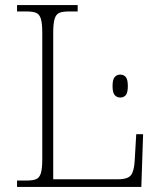

<svg xmlns="http://www.w3.org/2000/svg" viewBox="-20 -734 631 754"><path d="M47 0V-25H84Q109 -25 122 -30.5Q135 -36 140.5 -54Q146 -72 146 -109V-605Q146 -642 140.5 -660Q135 -678 122 -683.5Q109 -689 84 -689H47V-714H285V-689H251Q226 -689 213 -683.5Q200 -678 194.5 -660Q189 -642 189 -606V-30H443Q483 -30 495 -47Q507 -64 509 -104L515 -207H542L535 0ZM452 -351Q439 -351 430.5 -360.5Q422 -370 422 -396Q422 -422 430.5 -431.5Q439 -441 452 -441Q466 -441 474 -431.5Q482 -422 482 -396Q482 -370 474 -360.5Q466 -351 452 -351Z"/></svg>

Font: Noto Serif ExtraLight
Style: Regular
Weight: 200
Designer: Monotype Design Team
Foundry: Monotype Imaging Inc.
Version: Version 2.015; ttfautohint (v1.8.4.7-5d5b)